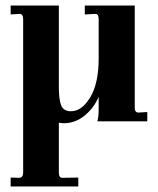

<svg xmlns="http://www.w3.org/2000/svg" viewBox="-20 -445 580 704"><path d="M520 0H336.9Q341.8 -17.1 341.8 -44.9V-89.8Q324.2 -48.8 290 -21Q255.9 6.8 213.9 6.8Q208 6.8 195.8 4.9V188Q195.8 207 209 207L267.1 206.1V238.8H19V206.1L51.8 207Q64.9 205.1 64.9 188V-375Q64.9 -394 51.8 -394L19 -392.1V-424.8H195.8V-131.8Q195.3 -81.1 204.1 -59.1Q212.9 -37.1 240.2 -37.1Q280.3 -37.1 311 -88.4Q341.8 -139.6 341.8 -231V-374Q341.8 -394 330.1 -394L291 -392.1V-424.8H474.1V-50.8Q473.6 -33.2 486.8 -32.2L520 -34.2Z"/></svg>

Font: Unna-Bold
Style: Bold
Weight: 700
Designer: Jorge de Buen U.
Foundry: Omnibus-Type
Version: Version 2.006;PS 002.006;hotconv 1.0.70;makeotf.lib2.5.58329